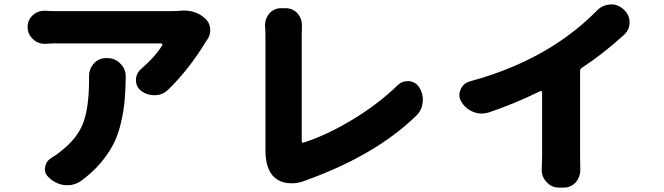

<svg xmlns="http://www.w3.org/2000/svg" viewBox="-20 -807 3040 879"><path d="M387.7 -458Q387.7 -491.2 409.2 -515.6Q431.6 -541 464.8 -541H470.7Q506.8 -541 531.2 -515.6Q555.7 -491.2 555.7 -457Q555.7 -457 555.7 -456.1Q554.7 -394.5 550.8 -349.1Q546.9 -303.7 534.7 -249Q522.5 -194.3 501 -150.9Q479.5 -107.4 441.4 -62Q403.3 -16.6 350.6 21.5Q322.3 41 290 41Q285.2 41 281.2 41Q243.2 38.1 212.9 13.7L204.1 5.9Q185.5 -9.8 185.5 -32.2Q185.5 -36.1 186.5 -41Q190.4 -68.4 214.8 -84Q233.4 -94.7 252 -109.4Q332 -169.9 359.9 -241.7Q387.7 -313.5 387.7 -441.4ZM807.6 -757.8Q813.5 -758.8 820.3 -758.8Q879.9 -758.8 919.9 -721.7Q940.4 -703.1 942.4 -674.8Q942.4 -671.9 942.4 -668.9Q942.4 -644.5 928.7 -625Q924.8 -620.1 922.9 -617.2Q845.7 -489.3 748 -394.5Q722.7 -371.1 687.5 -371.1Q651.4 -371.1 624 -392.6Q602.5 -411.1 602.5 -439.5Q602.5 -470.7 626 -491.2Q691.4 -547.9 722.7 -599.6Q723.6 -602.5 722.2 -605.5Q720.7 -608.4 716.8 -608.4H233.4Q210.9 -608.4 189.5 -606.4Q186.5 -606.4 184.6 -606.4Q153.3 -606.4 130.9 -627.9Q106.4 -650.4 106.4 -683.6Q106.4 -715.8 130.9 -738.3Q153.3 -757.8 182.6 -757.8Q185.5 -757.8 188.5 -757.8Q211.9 -755.9 233.4 -755.9H752Q775.4 -755.9 807.6 -757.8Z M1364.3 24.4Q1340.8 32.2 1315.4 32.2Q1306.6 32.2 1296.9 31.2Q1261.7 27.3 1237.3 5.9Q1195.3 -31.2 1195.3 -118.2V-643.6Q1195.3 -664.1 1193.4 -685.5Q1193.4 -689.5 1193.4 -692.4Q1193.4 -721.7 1212.9 -745.1Q1234.4 -769.5 1266.6 -769.5H1287.1Q1320.3 -769.5 1342.8 -745.1Q1362.3 -721.7 1362.3 -691.4Q1362.3 -688.5 1362.3 -685.5Q1361.3 -665 1361.3 -643.6V-161.1Q1361.3 -157.2 1364.3 -154.8Q1367.2 -152.3 1370.1 -154.3Q1471.7 -186.5 1590.3 -257.3Q1709 -328.1 1800.8 -417Q1819.3 -435.5 1845.7 -435.5Q1849.6 -435.5 1852.5 -435.5Q1882.8 -432.6 1899.4 -407.2Q1916 -380.9 1916 -350.6Q1916 -345.7 1915 -339.8Q1912.1 -303.7 1886.7 -278.3Q1695.3 -91.8 1364.3 24.4Z M2644.5 -497.1Q2635.7 -492.2 2635.7 -482.4V-92.8L2636.7 -28.3Q2636.7 2.9 2616.2 27.3Q2593.8 51.8 2561.5 51.8H2539.1Q2504.9 51.8 2482.4 26.4Q2460 2.9 2460 -28.3L2461.9 -92.8V-383.8Q2461.9 -387.7 2459 -389.6Q2456.1 -391.6 2453.1 -389.6Q2334 -331.1 2216.8 -292Q2200.2 -287.1 2184.6 -287.1Q2165 -287.1 2146.5 -294.9Q2111.3 -308.6 2091.8 -341.8Q2083 -356.4 2083 -373Q2083 -384.8 2088.9 -397.5Q2101.6 -426.8 2131.8 -434.6Q2343.8 -492.2 2507.8 -594.7Q2623 -667 2712.9 -758.8Q2738.3 -784.2 2771.5 -786.1Q2775.4 -787.1 2778.3 -787.1Q2808.6 -787.1 2832 -766.6L2835.9 -762.7Q2862.3 -739.3 2862.3 -704.1Q2862.3 -670.9 2836.9 -647.5Q2740.2 -559.6 2644.5 -497.1Z"/></svg>

Font: Gen Jyuu GothicX Heavy
Style: Bold
Weight: 900
Designer: [Source Han Sans]
Ryoko NISHIZUKA  (kana & ideographs); Paul D. Hunt (Latin, Greek & Cyrillic); Wenlong ZHANG  (bopomofo
Version: Version 1.002.20150607